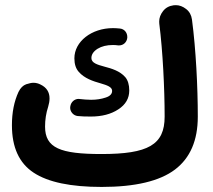

<svg xmlns="http://www.w3.org/2000/svg" viewBox="-20 -678 836 755"><path d="M26.9 -185.5C26.9 -98.6 55.2 -36.6 112.3 1C169.4 38.6 258.3 57.1 379.9 57.1C511.7 57.1 607.9 34.2 668 -11.2C728 -56.6 757.8 -126 757.8 -219.2C757.8 -335 750.5 -482.9 734.9 -601.1C732.4 -618.7 725.1 -632.3 711.9 -642.6C698.7 -652.8 685.5 -657.7 671.4 -657.7C668.5 -657.7 665.5 -657.7 662.6 -657.2C645 -654.8 631.3 -647.5 621.1 -634.3C610.8 -621.1 606 -607.4 606 -593.3C606 -590.3 606 -587.4 606.4 -584.5C620.1 -477.5 627.4 -329.1 627.4 -219.2C627.4 -108.4 562.5 -72.3 378.9 -72.3C216.8 -72.3 157.2 -96.2 157.2 -180.2C157.2 -207 161.1 -232.9 169.4 -258.3C172.9 -270 174.8 -280.8 174.8 -291C174.8 -315.9 163.1 -334 140.1 -345.2C130.9 -350.1 121.1 -352.5 111.3 -352.5C104.5 -352.5 95.2 -350.6 83 -346.7C70.8 -342.3 60.5 -332.5 52.7 -316.4C35.6 -279.3 26.9 -235.8 26.9 -185.5ZM480.5 -529.3V-533.2C480.5 -548.8 469.7 -564.5 450.7 -565.9C440.4 -566.9 431.6 -567.4 424.3 -567.4C339.8 -567.4 272.5 -514.6 272.5 -448.7C272.5 -425.8 278.3 -408.2 289.6 -395.5C312 -369.6 346.7 -358.4 374.5 -350.6C401.4 -342.8 420.9 -335.9 420.9 -320.8C420.9 -308.6 412.6 -299.8 395.5 -294.4C378.4 -288.6 359.4 -285.6 338.4 -285.6C322.8 -285.6 307.6 -287.1 293.9 -288.6C292.5 -289.1 290.5 -289.1 289.1 -289.1C273.9 -289.1 258.8 -277.8 256.3 -258.8C255.9 -257.3 255.9 -255.4 255.9 -253.9C255.9 -239.7 267.6 -223.6 285.6 -221.7C299.8 -220.2 316.9 -219.7 336.9 -219.7C380.4 -219.7 416.5 -229 445.3 -248C474.1 -266.6 488.3 -291.5 488.3 -322.3C488.3 -344.7 482.9 -362.3 472.7 -374.5C451.7 -398.9 418.5 -408.7 390.6 -416C361.8 -423.8 339.4 -430.7 339.4 -449.7C339.4 -463.9 347.7 -476.1 363.8 -486.3C379.9 -496.1 399.9 -501 424.3 -501C431.2 -501 438 -500.5 444.8 -499.5H448.7C464.4 -499.5 478.5 -511.2 480.5 -529.3Z"/></svg>

Font: Mikhak
Style: Bold
Weight: 700
Designer: Amin Abedi
Version: Version 3.2